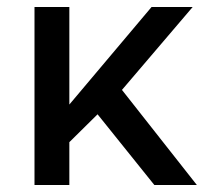

<svg xmlns="http://www.w3.org/2000/svg" viewBox="-20 -531 640 551"><path d="M79 0V-511H179V-231L415 -511H533L330 -273L545 0H423L260 -203L179 -123V0Z"/></svg>

Font: Chivo Mono Medium
Style: Regular
Weight: 400
Monospace: yes
Version: Version 1.008